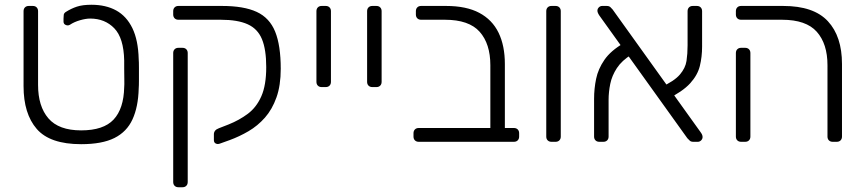

<svg xmlns="http://www.w3.org/2000/svg" viewBox="-20 -596 3637 807"><path d="M321 10Q190 10 134.5 -54Q79 -118 79 -234V-549Q79 -559 85 -565Q91 -571 101 -571H118Q128 -571 134 -565Q140 -559 140 -549V-239Q140 -149 183.5 -98.5Q227 -48 321 -48Q415 -48 457.5 -93.5Q500 -139 502 -229Q503 -239 502.5 -262Q502 -285 502 -308.5Q502 -332 502 -342Q500 -436 460.5 -477Q421 -518 359 -518Q341 -518 316.5 -511Q292 -504 274 -492Q266 -487 256.5 -491Q247 -495 247 -505V-518Q247 -527 248 -534Q249 -541 257 -546Q279 -560 303 -568Q327 -576 364 -576Q425 -576 468.5 -552Q512 -528 536.5 -477.5Q561 -427 563 -347Q564 -337 564 -311.5Q564 -286 564 -260Q564 -234 563 -224Q561 -147 537 -94.5Q513 -42 461 -16Q409 10 321 10Z M730 191Q720 191 714 185Q708 179 708 169V-373Q708 -383 714 -389Q720 -395 730 -395H747Q757 -395 763 -389Q769 -383 769 -373V169Q769 179 763 185Q757 191 747 191ZM903 8Q894 11 886.5 7Q879 3 879 -7V-32Q879 -40 884 -46.5Q889 -53 900 -57L941 -73Q986 -91 1022 -118Q1058 -145 1078.5 -191.5Q1099 -238 1099 -314Q1099 -388 1081 -431.5Q1063 -475 1021 -494Q979 -513 908 -513H730Q720 -513 714 -519Q708 -525 708 -535V-549Q708 -559 714 -565Q720 -571 730 -571H913Q1005 -571 1059 -546Q1113 -521 1136.5 -463Q1160 -405 1160 -307Q1160 -237 1142 -186.5Q1124 -136 1093.5 -101.5Q1063 -67 1024.5 -44.5Q986 -22 945 -7Z M1332 -230Q1322 -230 1316 -236Q1310 -242 1310 -252V-549Q1310 -559 1316 -565Q1322 -571 1332 -571H1349Q1359 -571 1365 -565Q1371 -559 1371 -549V-252Q1371 -242 1365 -236Q1359 -230 1349 -230Z M1545 -230Q1535 -230 1529 -236Q1523 -242 1523 -252V-549Q1523 -559 1529 -565Q1535 -571 1545 -571H1562Q1572 -571 1578 -565Q1584 -559 1584 -549V-252Q1584 -242 1578 -236Q1572 -230 1562 -230Z M1740 0Q1730 0 1724 -6Q1718 -12 1718 -22V-36Q1718 -46 1724 -52Q1730 -58 1740 -58H2041V-322Q2041 -412 1996 -462.5Q1951 -513 1850 -513H1750Q1740 -513 1734 -519Q1728 -525 1728 -535V-549Q1728 -559 1734 -565Q1740 -571 1750 -571H1855Q1940 -571 1994.5 -542Q2049 -513 2075.5 -458.5Q2102 -404 2102 -327V-58H2140Q2150 -58 2156 -52Q2162 -46 2162 -36V-22Q2162 -12 2156 -6Q2150 0 2140 0Z M2298 0Q2288 0 2282 -6Q2276 -12 2276 -22V-549Q2276 -559 2282 -565Q2288 -571 2298 -571H2315Q2325 -571 2331 -565Q2337 -559 2337 -549V-22Q2337 -12 2331 -6Q2325 0 2315 0Z M2894 0Q2884 0 2879 -5Q2874 -10 2869 -15L2499 -531Q2491 -543 2491 -551Q2491 -559 2497 -565Q2503 -571 2511 -571H2530Q2540 -571 2545.5 -566Q2551 -561 2555 -556L2925 -40Q2930 -33 2931.5 -28.5Q2933 -24 2933 -20Q2933 -12 2927 -6Q2921 0 2913 0ZM2499 0Q2489 0 2483 -6Q2477 -12 2477 -22V-181Q2477 -223 2485.5 -264.5Q2494 -306 2520.5 -344.5Q2547 -383 2602 -415L2635 -367Q2594 -342 2573 -310Q2552 -278 2545 -243.5Q2538 -209 2538 -176V-22Q2538 -12 2532 -6Q2526 0 2516 0ZM2782 -178 2757 -229Q2814 -255 2837.5 -282.5Q2861 -310 2865.5 -340Q2870 -370 2870 -405V-549Q2870 -559 2876 -565Q2882 -571 2892 -571H2909Q2919 -571 2925 -565Q2931 -559 2931 -549V-400Q2931 -357 2921.5 -318.5Q2912 -280 2880.5 -245.5Q2849 -211 2782 -178Z M3480 0Q3470 0 3464 -6Q3458 -12 3458 -22V-322Q3458 -412 3413 -462.5Q3368 -513 3267 -513H3095Q3085 -513 3079 -519Q3073 -525 3073 -535V-549Q3073 -559 3079 -565Q3085 -571 3095 -571H3272Q3400 -571 3459.5 -507Q3519 -443 3519 -327V-22Q3519 -12 3513 -6Q3507 0 3497 0ZM3095 0Q3085 0 3079 -6Q3073 -12 3073 -22V-373Q3073 -383 3079 -389Q3085 -395 3095 -395H3112Q3122 -395 3128 -389Q3134 -383 3134 -373V-22Q3134 -12 3128 -6Q3122 0 3112 0Z"/></svg>

Font: Rubik Light
Style: Regular
Weight: 300
Designer: Hubert and Fischer
Foundry: Hubert and Fischer
Version: Version 2.300;gftools[0.9.30]